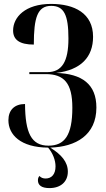

<svg xmlns="http://www.w3.org/2000/svg" viewBox="-20 -744 540 982"><path d="M233 218C291 218 327 185 327 134C327 85 295 47 237 11C368 7 473 -53 473 -194C473 -313 400 -367 267 -371C395 -386 456 -453 456 -556C456 -676 361 -724 241 -724C109 -724 47 -656 47 -588C47 -540 81 -516 153 -516C153 -653 171 -714 242 -714C307 -714 330 -668 330 -547C330 -429 297 -375 221 -375H130V-365H213C308 -365 350 -319 350 -193C350 -51 310 1 228 1C140 1 109 -64 108 -212C54 -212 23 -181 23 -129C23 -55 85 10 226 11C250 39 264 75 264 107C264 146 245 169 213 169C201 169 189 165 182 156C176 162 174 170 174 178C174 203 192 218 233 218Z"/></svg>

Font: Noto Serif Display ExtraCondensed
Style: Bold
Weight: 700
Width: 2
Designer: Monotype Design Team
Foundry: Monotype Imaging Inc.
Version: Version 2.009